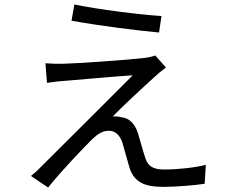

<svg xmlns="http://www.w3.org/2000/svg" viewBox="-20 -806 1040 862"><path d="M314 -786 301 -713C422 -691 595 -669 694 -660L705 -734C611 -740 422 -763 314 -786ZM725 -503 677 -557C668 -553 647 -548 630 -546C555 -537 325 -521 268 -520C237 -519 207 -520 184 -522L191 -434C213 -437 239 -441 271 -443C332 -448 498 -463 576 -468C478 -370 208 -100 168 -61C150 -42 132 -26 119 -16L196 36C252 -35 359 -147 396 -183C419 -205 442 -219 469 -219C496 -219 517 -201 529 -167C538 -138 553 -80 562 -51C584 15 634 33 713 33C766 33 857 26 899 19L904 -66C858 -54 782 -45 717 -45C666 -45 643 -61 632 -98C621 -130 608 -180 599 -209C585 -250 562 -276 523 -280C514 -283 496 -284 486 -283C523 -322 633 -424 671 -458C682 -469 707 -490 725 -503Z"/></svg>

Font: Noto Sans Mono CJK SC Regular
Style: Regular
Weight: 400
Designer: Ryoko NISHIZUKA (kana & ideographs); Paul D. Hunt (Latin, Greek & Cyrillic); Wenlong ZHANG (bopomofo); Sandoll Communica
Foundry: Adobe Systems Incorporated
Version: Version 1.005;PS 1.005;hotconv 1.0.96;makeotf.lib2.5.65012